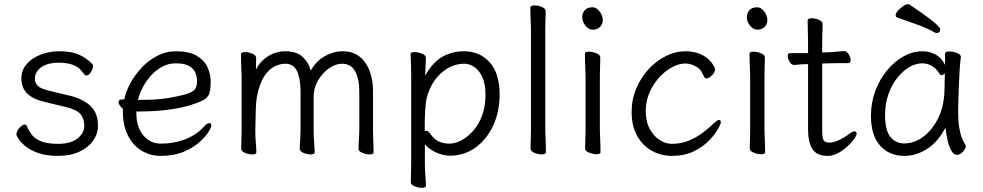

<svg xmlns="http://www.w3.org/2000/svg" viewBox="-20 -733 4735 925"><path d="M195 -242Q139 -255 111 -282.5Q83 -310 83 -356Q83 -395 108 -424Q133 -453 175 -469.5Q217 -486 266 -486Q324 -486 361 -469.5Q398 -453 426 -423Q428 -421 428 -414Q428 -401 417.5 -385Q407 -369 396 -369Q390 -369 380 -382Q365 -405 342.5 -415.5Q320 -426 299 -428.5Q278 -431 266 -431Q208 -431 178 -408.5Q148 -386 148 -354Q148 -334 161.5 -320Q175 -306 216 -296L312 -273Q377 -258 414.5 -224Q452 -190 452 -128Q452 -88 428.5 -55Q405 -22 362 -2Q319 18 260 18Q202 18 163.5 4Q125 -10 102 -29Q79 -48 69 -64Q59 -80 59 -85Q59 -100 73.5 -116.5Q88 -133 99 -133Q106 -133 109 -126Q117 -106 131.5 -86Q146 -66 176 -53Q206 -40 260 -40Q321 -40 353.5 -66Q386 -92 386 -126Q386 -161 368 -183Q350 -205 295 -218Z M637 -196V-186Q637 -121 670.5 -81Q704 -41 754 -41Q818 -41 871.5 -61.5Q925 -82 965 -125Q972 -133 978 -136.5Q984 -140 988 -140Q998 -140 998 -128Q998 -119 983.5 -96Q969 -73 939 -46.5Q909 -20 863 -1Q817 18 754 18Q703 18 661.5 -7.5Q620 -33 596 -81Q572 -129 572 -195V-209Q563 -216 557 -225Q551 -234 551 -241Q551 -254 570 -254Q571 -254 572 -254L577 -255Q579 -255 579 -255Q586 -291 607.5 -331Q629 -371 662 -406.5Q695 -442 737.5 -464Q780 -486 829 -486Q891 -486 927.5 -464.5Q964 -443 979.5 -409.5Q995 -376 995 -340Q995 -306 989.5 -286Q984 -266 964 -253.5Q944 -241 899 -227Q854 -213 791.5 -204.5Q729 -196 650 -196ZM665 -252Q739 -252 789 -260.5Q839 -269 872 -278Q908 -289 918.5 -302Q929 -315 929 -341Q929 -428 828 -428Q791 -428 760 -411Q729 -394 705.5 -367Q682 -340 666.5 -309.5Q651 -279 645 -252Z M1711 -293Q1711 -353 1691 -389.5Q1671 -426 1627 -426Q1597 -426 1565.5 -404Q1534 -382 1512.5 -346Q1491 -310 1491 -268V-105Q1491 -77 1493.5 -46.5Q1496 -16 1496 1Q1496 6 1490 8.5Q1484 11 1476 11Q1460 11 1442 3.5Q1424 -4 1424 -17Q1424 -25 1425 -41.5Q1426 -58 1427 -76Q1428 -94 1428 -105V-293Q1428 -352 1411.5 -389Q1395 -426 1354 -426Q1333 -426 1309 -416Q1285 -406 1263 -379.5Q1241 -353 1226 -303Q1214 -263 1212.5 -209.5Q1211 -156 1210 -105Q1210 -74 1212.5 -45Q1215 -16 1215 1Q1215 11 1195 11Q1179 11 1160.5 3.5Q1142 -4 1142 -17Q1142 -25 1142.5 -43.5Q1143 -62 1143.5 -80Q1144 -98 1144 -105V-356Q1144 -366 1143 -389Q1142 -412 1141.5 -436.5Q1141 -461 1141 -472Q1141 -482 1161 -482Q1177 -482 1195.5 -474.5Q1214 -467 1214 -454Q1214 -444 1213.5 -430.5Q1213 -417 1213 -397Q1233 -438 1271.5 -462Q1310 -486 1354 -486Q1410 -486 1439 -458Q1468 -430 1477 -393Q1503 -439 1545 -462.5Q1587 -486 1630 -486Q1682 -486 1714.5 -458.5Q1747 -431 1762 -387.5Q1777 -344 1777 -297V-105Q1777 -99 1777.5 -78Q1778 -57 1779 -34Q1780 -11 1780 1Q1780 11 1760 11Q1744 11 1725.5 3.5Q1707 -4 1707 -17Q1707 -25 1708 -41.5Q1709 -58 1710 -76Q1711 -94 1711 -105Z M1961 -368Q1961 -399 1960 -427Q1959 -455 1958 -472Q1958 -482 1977 -482Q1994 -482 2013 -474.5Q2032 -467 2032 -454Q2032 -448 2031 -432Q2030 -416 2029.5 -398.5Q2029 -381 2028 -369Q2068 -437 2114.5 -461.5Q2161 -486 2216 -486Q2291 -486 2339 -433Q2387 -380 2387 -278Q2387 -194 2355.5 -127Q2324 -60 2270 -21.5Q2216 17 2148 17Q2113 17 2078 0Q2043 -17 2027 -38V56Q2027 87 2029.5 116Q2032 145 2032 162Q2032 172 2012 172Q1996 172 1977.5 164.5Q1959 157 1959 144Q1959 132 1960 106.5Q1961 81 1961 55ZM2026 -101Q2030 -103 2033 -103Q2044 -103 2054 -87Q2074 -59 2097 -50Q2120 -41 2145 -41Q2172 -41 2202 -56.5Q2232 -72 2259 -102Q2286 -132 2302.5 -176Q2319 -220 2319 -276Q2319 -328 2304 -361Q2289 -394 2265.5 -410Q2242 -426 2216 -426Q2174 -426 2136.5 -404Q2099 -382 2072 -343Q2045 -304 2034 -253Q2031 -237 2029 -209Q2027 -181 2026.5 -152Q2026 -123 2026 -101Z M2538 -590Q2538 -600 2537 -621Q2536 -642 2535.5 -664Q2535 -686 2535 -697Q2535 -702 2541 -704.5Q2547 -707 2555 -707Q2572 -707 2590.5 -699.5Q2609 -692 2609 -679Q2609 -671 2608.5 -654.5Q2608 -638 2607.5 -620Q2607 -602 2607 -590V-105Q2607 -99 2608 -78Q2609 -57 2609.5 -34Q2610 -11 2610 1Q2610 6 2604 8.5Q2598 11 2590 11Q2574 11 2555 3.5Q2536 -4 2536 -17Q2536 -25 2536.5 -43.5Q2537 -62 2537.5 -80Q2538 -98 2538 -105Z M2884 -636Q2884 -617 2871 -603.5Q2858 -590 2835 -590Q2816 -590 2800.5 -609.5Q2785 -629 2785 -650Q2785 -670 2797.5 -684Q2810 -698 2835 -698Q2853 -698 2868.5 -678Q2884 -658 2884 -636ZM2801 -368Q2801 -378 2800 -399Q2799 -420 2798.5 -442Q2798 -464 2798 -475Q2798 -484 2817 -484Q2834 -484 2853 -476.5Q2872 -469 2872 -457Q2872 -449 2871.5 -432.5Q2871 -416 2870.5 -398Q2870 -380 2870 -368V-105Q2870 -99 2871 -78Q2872 -57 2872.5 -34Q2873 -11 2873 1Q2873 10 2854 10Q2838 10 2818.5 2.5Q2799 -5 2799 -17Q2799 -25 2799.5 -43.5Q2800 -62 2800.5 -80Q2801 -98 2801 -105Z M3453 -143Q3453 -137 3439 -111.5Q3425 -86 3396 -56Q3367 -26 3322.5 -4Q3278 18 3217 18Q3165 18 3120.5 -6.5Q3076 -31 3049.5 -78.5Q3023 -126 3023 -194Q3023 -254 3045.5 -307Q3068 -360 3105 -400Q3142 -440 3188 -463Q3234 -486 3280 -486Q3321 -486 3349 -474.5Q3377 -463 3393.5 -447Q3410 -431 3417.5 -417.5Q3425 -404 3425 -401Q3425 -385 3410 -370Q3395 -355 3383 -355Q3377 -355 3374 -360Q3367 -374 3360 -387Q3353 -400 3342 -407Q3313 -427 3282 -427Q3251 -427 3217.5 -409Q3184 -391 3155.5 -359.5Q3127 -328 3109 -287Q3091 -246 3091 -199Q3091 -147 3110.5 -111.5Q3130 -76 3159 -58Q3188 -40 3217 -40Q3260 -40 3297 -55Q3334 -70 3365.5 -93.5Q3397 -117 3420 -140Q3435 -155 3444 -155Q3453 -155 3453 -143Z M3677 -636Q3677 -617 3664 -603.5Q3651 -590 3628 -590Q3609 -590 3593.5 -609.5Q3578 -629 3578 -650Q3578 -670 3590.5 -684Q3603 -698 3628 -698Q3646 -698 3661.5 -678Q3677 -658 3677 -636ZM3594 -368Q3594 -378 3593 -399Q3592 -420 3591.5 -442Q3591 -464 3591 -475Q3591 -484 3610 -484Q3627 -484 3646 -476.5Q3665 -469 3665 -457Q3665 -449 3664.5 -432.5Q3664 -416 3663.5 -398Q3663 -380 3663 -368V-105Q3663 -99 3664 -78Q3665 -57 3665.5 -34Q3666 -11 3666 1Q3666 10 3647 10Q3631 10 3611.5 2.5Q3592 -5 3592 -17Q3592 -25 3592.5 -43.5Q3593 -62 3593.5 -80Q3594 -98 3594 -105Z M3873 -424H3868Q3846 -424 3834 -422.5Q3822 -421 3807 -420H3806Q3793 -420 3784 -435Q3775 -450 3775 -463Q3775 -477 3786 -477H3873V-528Q3873 -538 3872.5 -559Q3872 -580 3871.5 -602Q3871 -624 3871 -635Q3871 -640 3877 -642.5Q3883 -645 3891 -645Q3907 -645 3925 -637.5Q3943 -630 3943 -617Q3943 -609 3942.5 -592.5Q3942 -576 3941.5 -558Q3941 -540 3941 -528V-480L3969 -481Q3987 -482 4011 -484Q4035 -486 4045 -487H4046Q4059 -487 4068.5 -472Q4078 -457 4078 -444Q4078 -429 4066 -429Q4056 -429 4028 -429Q4000 -429 3980 -428L3941 -427V-108Q3941 -68 3948 -57Q3955 -46 3977 -46Q3994 -46 4019.5 -57Q4045 -68 4070 -87Q4087 -100 4097 -100Q4107 -100 4107 -89Q4107 -80 4094.5 -62.5Q4082 -45 4061.5 -26.5Q4041 -8 4016.5 5Q3992 18 3968 18Q3916 18 3894.5 -14Q3873 -46 3873 -110Z M4510 -591Q4510 -584 4505.5 -579Q4501 -574 4493 -574Q4488 -574 4482 -577Q4448 -597 4400 -614Q4352 -631 4302 -649Q4295 -652 4295 -659Q4295 -669 4306 -681.5Q4317 -694 4331 -703.5Q4345 -713 4354 -713Q4358 -713 4360 -712Q4422 -671 4454 -646.5Q4486 -622 4498 -609.5Q4510 -597 4510 -591ZM4609 -457Q4606 -435 4603.5 -398.5Q4601 -362 4599.5 -321.5Q4598 -281 4597 -246Q4596 -211 4596 -193Q4596 -179 4597.5 -151.5Q4599 -124 4606.5 -93Q4614 -62 4631 -35Q4633 -31 4633 -29Q4633 -18 4619.5 -2.5Q4606 13 4589 13Q4574 13 4562.5 -8.5Q4551 -30 4544.5 -60.5Q4538 -91 4535 -118Q4498 -48 4445.5 -15Q4393 18 4337 18Q4264 18 4220 -31.5Q4176 -81 4176 -175Q4176 -239 4197 -295Q4218 -351 4253.5 -394Q4289 -437 4333 -461.5Q4377 -486 4423 -486Q4458 -486 4487 -470.5Q4516 -455 4533 -420V-475Q4533 -485 4554 -485Q4571 -485 4590 -478Q4609 -471 4609 -459ZM4532 -380Q4523 -371 4515 -371Q4511 -371 4508 -375Q4491 -404 4468.5 -416Q4446 -428 4423 -428Q4392 -428 4360.5 -409.5Q4329 -391 4302.5 -357.5Q4276 -324 4260 -278.5Q4244 -233 4244 -180Q4244 -104 4270 -73Q4296 -42 4336 -42Q4384 -42 4427 -73.5Q4470 -105 4498.5 -161Q4527 -217 4530 -291Q4531 -305 4531 -330Q4531 -355 4532 -380Z"/></svg>

Font: Klee One SemiBold
Style: Regular
Weight: 600
Designer: Fontworks Inc.
Foundry: Fontworks Inc.
Version: Version 1.00;January 12, 2022;FontCreator 13.0.0.2683 64-bit